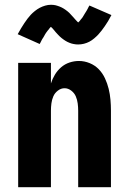

<svg xmlns="http://www.w3.org/2000/svg" viewBox="-20 -783 540 803"><path d="M56 0V-520H193V-434Q199 -453 209.5 -470.5Q220 -488 235.5 -501.5Q251 -515 270.5 -521.5Q290 -528 310 -528Q333 -528 355 -519Q377 -510 393 -493.5Q409 -477 419 -455.5Q429 -434 434.5 -411.5Q440 -389 442 -366Q444 -343 444 -320V0H307V-320Q307 -335 305 -350.5Q303 -366 297 -380Q291 -394 278 -404Q265 -414 250 -414Q235 -414 222 -404Q209 -394 203 -380Q197 -366 195 -350.5Q193 -335 193 -320V0ZM307 -597Q302 -597 297 -597.5Q292 -598 287.5 -599Q283 -600 279 -601Q275 -602 270.5 -604Q266 -606 261.5 -608Q257 -610 253.5 -612.5Q250 -615 246 -617.5Q242 -620 238 -623.5Q234 -627 230.5 -630Q227 -633 224 -636.5Q221 -640 218 -643Q215 -646 212.5 -649Q210 -652 206 -657Q202 -662 198.5 -665.5Q195 -669 191.5 -672Q188 -675 188 -676V-677Q188 -677 189 -677H191Q192 -676 194 -676H198Q198 -675 196 -673.5Q194 -672 191 -669Q188 -666 187 -664.5Q186 -663 185 -661.5Q184 -660 182.5 -658.5Q181 -657 179.5 -655Q178 -653 176.5 -651Q175 -649 173.5 -647Q172 -645 170.5 -642.5Q169 -640 167.5 -637.5Q166 -635 164.5 -632Q163 -629 161 -626Q159 -623 157 -620Q155 -617 153.5 -613.5Q152 -610 150 -606.5Q148 -603 146 -599L54 -640Q61 -653 68 -664.5Q75 -676 82 -686.5Q89 -697 95.5 -705.5Q102 -714 109 -721.5Q116 -729 126 -737Q136 -745 146.5 -750.5Q157 -756 169 -759.5Q181 -763 193 -763Q198 -763 203 -762.5Q208 -762 212.5 -761Q217 -760 221 -758.5Q225 -757 229.5 -755.5Q234 -754 238.5 -751.5Q243 -749 246.5 -747Q250 -745 254 -742Q258 -739 262 -736Q266 -733 269.5 -729.5Q273 -726 276 -722.5Q279 -719 282 -716Q285 -713 287.5 -710Q290 -707 294 -702.5Q298 -698 301.5 -694.5Q305 -691 308.5 -687.5Q312 -684 312 -683H302Q302 -685 304 -686.5Q306 -688 309 -691Q312 -694 313 -695Q314 -696 315 -697.5Q316 -699 317.5 -701Q319 -703 320.5 -704.5Q322 -706 323.5 -708Q325 -710 326.5 -712.5Q328 -715 329.5 -717.5Q331 -720 332.5 -722.5Q334 -725 335.5 -727.5Q337 -730 339 -733Q341 -736 343 -739.5Q345 -743 346.5 -746Q348 -749 350 -753Q352 -757 354 -760L446 -720Q439 -706 432 -694.5Q425 -683 418 -673Q411 -663 404.5 -654.5Q398 -646 391 -638.5Q384 -631 374 -622.5Q364 -614 353.5 -608.5Q343 -603 331 -600Q319 -597 307 -597Z"/></svg>

Font: Iosevka Heavy
Style: Regular
Weight: 900
Monospace: yes
Designer: Belleve Invis
Foundry: Belleve Invis
Version: Version 32.5.0; ttfautohint (v1.8.4)